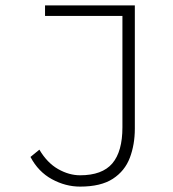

<svg xmlns="http://www.w3.org/2000/svg" viewBox="-20 -680 640 712"><path d="M277 12Q223 12 172.5 -15.5Q122 -43 93 -98L126 -125Q155 -76 195.5 -53Q236 -30 277 -30Q359 -30 396.5 -74Q434 -118 434 -208V-621H147V-660H480V-203Q480 -144 461.5 -95Q443 -46 398.5 -17Q354 12 277 12Z"/></svg>

Font: Source Code Pro ExtraLight Light
Style: Regular
Weight: 300
Monospace: yes
Version: Version 1.018;hotconv 1.0.116;makeotfexe 2.5.65601